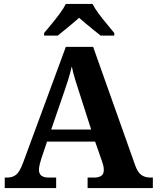

<svg xmlns="http://www.w3.org/2000/svg" viewBox="-20 -951 793 971"><path d="M4 0V-53H16Q43 -53 61 -67Q79 -81 96 -126L313 -714H451L664 -114Q676 -80 694.5 -66.5Q713 -53 741 -53H753V0H423V-53H456Q478 -53 491.5 -61.5Q505 -70 505 -91Q505 -103 502 -115Q499 -127 496 -135L461 -235H218L189 -149Q185 -137 181 -120.5Q177 -104 177 -92Q177 -53 226 -53H264V0ZM239 -296H441L382 -480Q371 -514 360.5 -547.5Q350 -581 343 -615Q335 -581 325.5 -550Q316 -519 304 -485ZM203 -784Q219 -803 240.5 -829Q262 -855 282 -882Q302 -909 313 -931H448Q459 -909 479 -882Q499 -855 521 -829Q543 -803 558 -784V-771H489Q475 -782 455 -798Q435 -814 415 -831Q395 -848 380 -861Q358 -841 325.5 -814.5Q293 -788 272 -771H203Z"/></svg>

Font: Noto Serif Ethiopic
Style: Bold
Weight: 700
Designer: Monotype Design Team
Foundry: Monotype Imaging Inc.
Version: Version 2.102; ttfautohint (v1.8.4.7-5d5b)